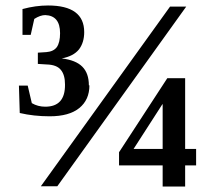

<svg xmlns="http://www.w3.org/2000/svg" viewBox="-20 -679 790 700"><path d="M189 0H129L600 -655H659ZM304 -368H306Q306 -315 269 -285Q232 -255 161 -255Q103 -255 52 -267L49 -367H81L96 -303Q118 -290 145 -290Q218 -290 217 -371Q217 -406 202 -424Q187 -443 150 -444L118 -446V-487L149 -489Q175 -491 187 -507Q199 -524 199 -558Q199 -622 145 -624Q127 -624 105 -610L92 -552H62V-646Q110 -659 155 -659Q287 -659 287 -562Q287 -524 268 -499Q248 -474 205 -466Q256 -460 280 -436Q304 -412 304 -368ZM655 -76V1H573V-76H414V-124L590 -394H655V-136H695V-76ZM573 -299H572L467 -136H573Z"/></svg>

Font: Libra Serif Modern
Style: Bold
Weight: 700
Designer: Stefan Peev, Context Ltd
Foundry: Ascender Corporation
Version: Version 1.000